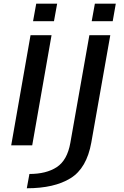

<svg xmlns="http://www.w3.org/2000/svg" viewBox="-20 -778 664 1028"><path d="M40 0H152.5L256 -589.5H143.5ZM174 -758.5 157 -664.5H269L286 -758.5ZM123.5 230Q271 230 357.8 176.2Q444.5 122.5 469 -15.5L570.5 -589.5H458.5L356.5 -12.5Q340 80 284 116.8Q228 153.5 137.5 153.5ZM488 -758.5 471 -664.5H583.5L600 -758.5Z"/></svg>

Font: Anybody Expanded
Style: Italic
Weight: 400
Width: 7
Italic angle: -10°
Version: Version 1.113;gftools[0.9.25]